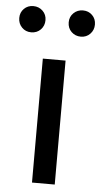

<svg xmlns="http://www.w3.org/2000/svg" viewBox="-71 -789 434 824"><g transform="rotate(5 146.0 -377.5)"><path d="M99 -534H197V0H99ZM196 -699Q196 -723 212.5 -739Q229 -755 253 -755Q277 -755 293 -739Q309 -723 309 -699Q309 -675 293 -658.5Q277 -642 253 -642Q229 -642 212.5 -658Q196 -674 196 -699ZM-17 -699Q-17 -723 -1 -739Q15 -755 39 -755Q63 -755 79.5 -739Q96 -723 96 -699Q96 -675 80 -658.5Q64 -642 39 -642Q15 -642 -1 -658.5Q-17 -675 -17 -699Z"/></g></svg>

Font: Nebula Sans Medium
Style: Regular
Weight: 500
Designer: Paul D. Hunt for Adobe (as Source Sans)
Foundry: Nebula Entertainment & Broadcasting LLC
Version: Version 1.010